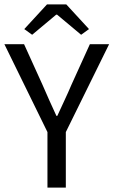

<svg xmlns="http://www.w3.org/2000/svg" viewBox="-21 -858 519 878"><path d="M196 0H280V-254L478 -656H390L306 -471C286 -423 263 -377 241 -328H237C214 -377 194 -423 173 -471L89 -656H-1L196 -254ZM126 -699 236 -791H240L350 -699L386 -725L282 -838H194L90 -725Z"/></svg>

Font: DAIFUKU Sans
Style: Regular
Weight: 400
Designer: Original font ‘Source Han Sans JP’ : Paul D. Hunt
Foundry: Daifuku
Version: Version 1.000